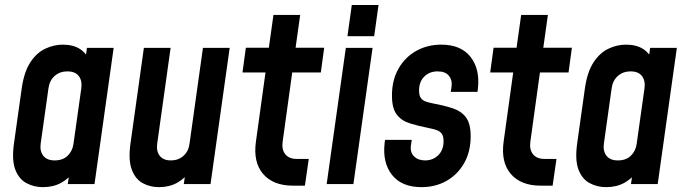

<svg xmlns="http://www.w3.org/2000/svg" viewBox="-20 -740 2766 772"><path d="M152.5 12.5Q116.5 12.5 86.2 -3.8Q56 -20 41.5 -58Q27 -96 36 -162L67.5 -386Q77 -451.5 102.2 -489.8Q127.5 -528 162 -544.2Q196.5 -560.5 232.5 -560.5Q274.5 -560.5 301.8 -542.8Q329 -525 341 -493L319 -468L329.5 -547.5H437L360 0H252.5L264 -79.5L279.5 -55Q258.5 -23 226.5 -5.2Q194.5 12.5 152.5 12.5ZM200 -95Q232.5 -95 252 -113.8Q271.5 -132.5 275.5 -162L307 -386Q311 -415.5 296.8 -434.2Q282.5 -453 250.5 -453Q221 -453 200.2 -435Q179.5 -417 175 -386L143.5 -162Q139.5 -132.5 154 -113.8Q168.5 -95 200 -95Z M619 12.5Q583.5 12.5 554 -3.5Q524.5 -19.5 510 -57.5Q495.5 -95.5 504.5 -162L558.5 -547.5H666L612 -162Q608 -131.5 622.5 -113.2Q637 -95 667 -95Q697 -95 717.5 -113.2Q738 -131.5 742 -162L796 -547.5H903.5L826.5 0H719L730.5 -80L746 -55.5Q725 -23.5 693 -5.5Q661 12.5 619 12.5Z M1157.5 6.5Q1078.5 6.5 1038 -40.5Q997.5 -87.5 1009 -170.5L1047.5 -448.5H955L968.5 -548H1061L1079.5 -680H1187L1168.5 -548H1283.5L1270 -448.5H1155L1116.5 -170.5Q1112 -139 1127 -120Q1142 -101 1173 -101H1221.5L1206 6.5Z M1293.5 0 1370.5 -547.5H1478L1401 0ZM1377 -594.5 1394.5 -720H1502L1484.5 -594.5Z M1674.5 12.5Q1595.5 12.5 1556.5 -36.5Q1517.5 -85.5 1526.5 -165L1528 -177.5H1635.5L1632.5 -157.5Q1628 -127.5 1644.8 -111.2Q1661.5 -95 1689 -95Q1721 -95 1742.2 -116Q1763.5 -137 1763.5 -172.5Q1763.5 -191.5 1756.8 -201.5Q1750 -211.5 1737.5 -216.2Q1725 -221 1707 -224.5Q1661.5 -233.5 1627.5 -244.2Q1593.5 -255 1574.8 -280Q1556 -305 1556 -356Q1556 -417.5 1582 -463.5Q1608 -509.5 1653 -535Q1698 -560.5 1754 -560.5Q1833.5 -560.5 1872 -511.2Q1910.5 -462 1901.5 -383L1900 -370.5H1792.5L1795.5 -390.5Q1799.5 -417 1785.2 -435Q1771 -453 1739.5 -453Q1707 -453 1686 -432.2Q1665 -411.5 1665 -376Q1665 -356.5 1671.8 -346.5Q1678.5 -336.5 1691.2 -332Q1704 -327.5 1721.5 -324Q1768 -315.5 1801.8 -304Q1835.5 -292.5 1854 -267.5Q1872.5 -242.5 1872.5 -192Q1872.5 -130.5 1846.5 -84.5Q1820.5 -38.5 1775.8 -13Q1731 12.5 1674.5 12.5Z M2153.5 6.5Q2074.5 6.5 2034 -40.5Q1993.5 -87.5 2005 -170.5L2043.5 -448.5H1951L1964.5 -548H2057L2075.5 -680H2183L2164.5 -548H2279.5L2266 -448.5H2151L2112.5 -170.5Q2108 -139 2123 -120Q2138 -101 2169 -101H2217.5L2202 6.5Z M2417 12.5Q2381 12.5 2350.8 -3.8Q2320.5 -20 2306 -58Q2291.5 -96 2300.5 -162L2332 -386Q2341.5 -451.5 2366.8 -489.8Q2392 -528 2426.5 -544.2Q2461 -560.5 2497 -560.5Q2539 -560.5 2566.2 -542.8Q2593.5 -525 2605.5 -493L2583.5 -468L2594 -547.5H2701.5L2624.5 0H2517L2528.5 -79.5L2544 -55Q2523 -23 2491 -5.2Q2459 12.5 2417 12.5ZM2464.5 -95Q2497 -95 2516.5 -113.8Q2536 -132.5 2540 -162L2571.5 -386Q2575.5 -415.5 2561.2 -434.2Q2547 -453 2515 -453Q2485.5 -453 2464.8 -435Q2444 -417 2439.5 -386L2408 -162Q2404 -132.5 2418.5 -113.8Q2433 -95 2464.5 -95Z"/></svg>

Font: Mohave Light SemiBold
Style: Italic
Weight: 600
Italic angle: -8°
Version: Version 2.003